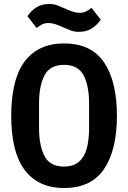

<svg xmlns="http://www.w3.org/2000/svg" viewBox="-20 -927 640 959"><path d="M300 12Q232 12 182 -12.5Q132 -37 99.5 -83Q67 -129 51.5 -196Q36 -263 36 -349Q36 -434 51.5 -501.5Q67 -569 99.5 -615Q132 -661 182 -685.5Q232 -710 300 -710Q436 -710 500 -615Q564 -520 564 -349Q564 -178 500 -83Q436 12 300 12ZM300 -95Q335 -95 359 -108.5Q383 -122 397.5 -147Q412 -172 418.5 -208.5Q425 -245 425 -290V-409Q425 -499 397.5 -551Q370 -603 300 -603Q230 -603 202.5 -551Q175 -499 175 -409V-289Q175 -199 202.5 -147Q230 -95 300 -95ZM375 -768Q351 -768 333 -775Q315 -782 297 -790Q275 -800 257 -806Q239 -812 222 -812Q205 -812 192 -806Q179 -800 163 -787L117 -846Q134 -872 160.5 -889.5Q187 -907 225 -907Q249 -907 267 -900Q285 -893 303 -885Q325 -875 343 -869Q361 -863 378 -863Q395 -863 408 -869Q421 -875 437 -888L483 -829Q466 -803 439.5 -785.5Q413 -768 375 -768Z"/></svg>

Font: IBM Plex Mono SemiBold
Style: Regular
Weight: 600
Monospace: yes
Designer: Mike Abbink, Paul van der Laan, Pieter van Rosmalen
Foundry: Bold Monday
Version: Version 2.3